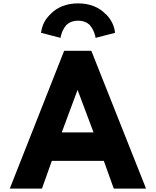

<svg xmlns="http://www.w3.org/2000/svg" viewBox="-20 -1114 930 1141"><path d="M372 -962V-963L374 -965C390 -980 412 -991 444 -991C475 -991 497 -981 514 -965L515 -963C538 -936 546 -903 548 -889L664 -919C659 -960 642 -995 615 -1024L607 -1031C570 -1070 514 -1094 444 -1094C374 -1094 318 -1070 281 -1031L274 -1024C247 -996 230 -965 224 -919L340 -889C342 -901 347 -932 372 -962ZM362 -812 360 -809 38 7H228L230 5L288 -158H597L655 4L658 7H848L524 -809L522 -812ZM441 -580 536 -327H347Z"/></svg>

Font: Hussar Woodtype
Style: SeBd
Weight: 900
Foundry: Cannot Into Space Fonts
Version: Version 1.07